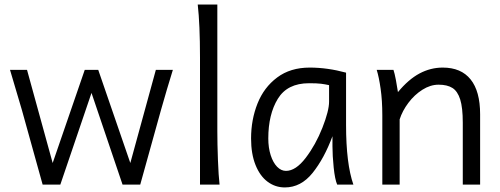

<svg xmlns="http://www.w3.org/2000/svg" viewBox="-20 -801 2170 833"><path d="M406.2 -498 545.4 -93.8 656.2 -498H730Q704.1 -414.6 678.7 -324.7L588.4 0H511.7L377 -397.9L241.7 0H165L74.7 -324.7L23.4 -498H97.2L208.5 -93.8L347.7 -498Z M932.6 0H847.7V-551.8Q847.7 -694.8 837.9 -781.2H922.9V-231.9Q922.9 -178.2 925.5 -107.7Q928.2 -37.1 932.6 0Z M1422.4 -167V-210Q1386.7 -113.8 1336.2 -50.8Q1285.6 12.2 1215.8 12.2Q1174.3 12.2 1141.1 -12.5Q1107.9 -37.1 1088.6 -85.2Q1069.3 -133.3 1069.3 -200.2Q1069.3 -281.7 1097.2 -351.8Q1125 -421.9 1182.4 -464.8Q1239.7 -507.8 1323.7 -507.8Q1400.4 -507.8 1481.4 -485.8V-258.8Q1481.4 -91.3 1513.2 0H1442.9Q1433.1 -22.5 1427.7 -74.2Q1422.4 -126 1422.4 -167ZM1320.8 -439.9Q1226.6 -439.9 1185.3 -372.3Q1144 -304.7 1144 -200.2Q1144 -160.2 1154.3 -127.9Q1164.6 -95.7 1182.1 -77.6Q1199.7 -59.6 1220.7 -59.6Q1263.2 -59.6 1306.4 -116.2Q1349.6 -172.9 1378.7 -246.6Q1407.7 -320.3 1407.7 -359.9V-431.6Q1390.1 -435.5 1372.6 -437.7Q1355 -439.9 1320.8 -439.9Z M1987.8 -268.6Q1987.8 -334 1976.6 -369.6Q1965.3 -405.3 1942.9 -419.4Q1920.4 -433.6 1882.8 -433.6Q1847.2 -433.6 1812.5 -411.6Q1777.8 -389.6 1751.7 -354.7Q1725.6 -319.8 1713.9 -283.2V0H1638.7V-300.3Q1638.7 -365.2 1631.3 -416.3Q1624 -467.3 1614.3 -498H1687Q1691.9 -483.9 1697.5 -454.6Q1703.1 -425.3 1706.5 -401.4Q1752 -456.5 1800 -482.2Q1848.1 -507.8 1900.9 -507.8Q1980.5 -507.8 2021.7 -456.5Q2063 -405.3 2063 -305.2V0H1987.8Z"/></svg>

Font: Lesson One Light
Style: Regular
Weight: 300
Designer: But Ko, Victor Gaultney, Annie Olsen, Julie Remington, Don Collingsworth, Eric Hays, Becca Hirsbrunner
Version: Version 1.100